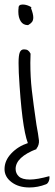

<svg xmlns="http://www.w3.org/2000/svg" viewBox="-42 -660 242 848"><path d="M39 -608Q39 -619 40 -624Q39 -640 58 -640Q72 -640 86.5 -633.5Q101 -627 95 -624Q105 -598 105 -583Q105 -570 99 -562.5Q93 -555 82 -549Q60 -549 49.5 -566Q39 -583 39 -608ZM161 154Q125 168 88 168Q40 168 9 144.5Q-22 121 -22 87Q-22 49 8 17.5Q38 -14 81 -28Q54 -99 41 -338Q40 -355 40 -382Q40 -416 45.5 -429Q51 -442 64 -442Q75 -442 81.5 -437.5Q88 -433 93 -423L92 -383Q92 -319 98.5 -262Q105 -205 119 -109Q127 -67 130 -40Q131 -31 128 -20.5Q125 -10 119 -4L120 -2Q27 34 27 86Q27 106 41.5 119.5Q56 133 90 133Q122 133 176 118Q178 129 173.5 140Q169 151 161 154Z"/></svg>

Font: Indie Flower
Style: Regular
Weight: 400
Designer: Kimberly Geswein
Foundry: Kimberly Geswein
Version: Version 2.000